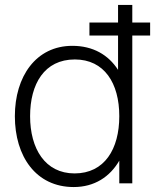

<svg xmlns="http://www.w3.org/2000/svg" viewBox="-20 -740 626 775"><path d="M514 -649V-720H456.5V-649H341V-596.5H456.5V-458C417.5 -518.5 355.5 -555 272 -555C125 -555 40 -431 40 -271C40 -109 125 15 277.5 15C361 15 423.5 -26 461.5 -91.5V0H514V-596.5H586V-649ZM281 -40C162 -40 101.5 -140 101.5 -271C101.5 -401 159 -500 282 -500C401 -500 461.5 -404.5 461.5 -271C461.5 -138.5 402 -40 281 -40Z"/></svg>

Font: Hauora Light
Style: Regular
Weight: 300
Designer: Wayne Shih
Foundry: WCYS
Version: Version 1.001;hotconv 1.0.109;makeotfexe 2.5.65596